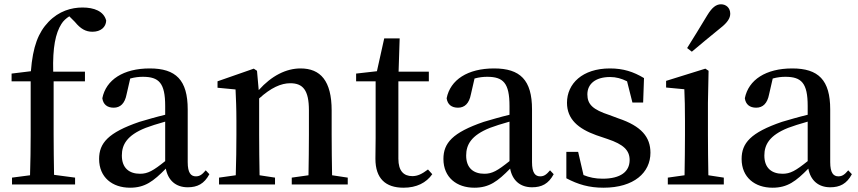

<svg xmlns="http://www.w3.org/2000/svg" viewBox="-20 -860 3998 895"><path d="M34 -517V-481H123V-232C123 -169 122 -106 120 -43L36 -32V0H330V-32L232 -45C231 -107 230 -170 230 -232V-481H376V-526H228C225 -640 239 -705 266 -748C275 -763 289 -775 303 -784L329 -758C356 -725 380 -712 411 -712C450 -712 474 -734 475 -764C464 -808 418 -825 365 -825C313 -825 255 -809 206 -758C159 -709 133 -644 124 -528Z M750 -109C694 -64 669 -50 633 -50C583 -50 548 -76 548 -135C548 -185 571 -229 659 -264C680 -272 714 -283 750 -293ZM939 -66C922 -46 911 -38 893 -38C870 -38 855 -54 855 -104V-350C855 -487 800 -541 678 -541C555 -541 474 -488 457 -402C461 -373 480 -358 510 -358C541 -358 562 -378 570 -420L587 -494C609 -500 628 -502 646 -502C721 -502 750 -473 750 -366V-325C708 -315 664 -302 630 -292C484 -242 442 -193 442 -119C442 -33 504 15 586 15C656 15 695 -15 753 -74C763 -20 799 13 855 13C900 13 932 -3 956 -48Z M1528 -43C1527 -99 1526 -177 1526 -232V-345C1526 -483 1474 -541 1381 -541C1314 -541 1246 -507 1186 -440L1178 -530L1163 -540L994 -481V-451L1078 -443C1080 -397 1082 -359 1082 -296V-232C1082 -180 1081 -100 1079 -43L1001 -32V0H1262V-32L1190 -43C1189 -99 1188 -179 1188 -232V-401C1243 -451 1290 -472 1333 -472C1392 -472 1420 -440 1420 -346V-232C1420 -177 1419 -99 1418 -43L1340 -32V0H1601V-32Z M1975 -70C1947 -49 1927 -39 1902 -39C1862 -39 1837 -63 1837 -120V-481H1979V-526H1838L1843 -681H1771L1737 -528L1640 -517V-481H1731V-217C1731 -176 1730 -150 1730 -120C1730 -28 1777 15 1861 15C1922 15 1967 -8 1995 -48Z M2355 -109C2299 -64 2274 -50 2238 -50C2188 -50 2153 -76 2153 -135C2153 -185 2176 -229 2264 -264C2285 -272 2319 -283 2355 -293ZM2544 -66C2527 -46 2516 -38 2498 -38C2475 -38 2460 -54 2460 -104V-350C2460 -487 2405 -541 2283 -541C2160 -541 2079 -488 2062 -402C2066 -373 2085 -358 2115 -358C2146 -358 2167 -378 2175 -420L2192 -494C2214 -500 2233 -502 2251 -502C2326 -502 2355 -473 2355 -366V-325C2313 -315 2269 -302 2235 -292C2089 -242 2047 -193 2047 -119C2047 -33 2109 15 2191 15C2261 15 2300 -15 2358 -74C2368 -20 2404 13 2460 13C2505 13 2537 -3 2561 -48Z M2820 -324C2744 -349 2718 -373 2718 -420C2718 -469 2756 -501 2824 -501C2852 -501 2877 -494 2903 -481L2928 -382H2978L2982 -496C2932 -526 2885 -541 2823 -541C2695 -541 2623 -470 2623 -381C2623 -304 2676 -260 2759 -230L2812 -212C2887 -187 2915 -159 2915 -114C2915 -60 2873 -27 2789 -27C2755 -27 2727 -33 2700 -44L2675 -152H2620V-29C2675 0 2726 15 2793 15C2936 15 3012 -56 3012 -148C3012 -221 2970 -272 2863 -308Z M3280 -381 3283 -530 3268 -540 3085 -483V-452L3170 -444C3172 -398 3173 -359 3173 -296V-232C3173 -180 3172 -100 3171 -43L3093 -32V0H3354V-32L3282 -43C3281 -99 3280 -179 3280 -232ZM3205 -619C3247 -654 3287 -688 3338 -729C3373 -756 3384 -777 3384 -796C3384 -824 3364 -840 3341 -840C3318 -840 3299 -825 3277 -789C3242 -730 3212 -683 3183 -636Z M3745 -109C3689 -64 3664 -50 3628 -50C3578 -50 3543 -76 3543 -135C3543 -185 3566 -229 3654 -264C3675 -272 3709 -283 3745 -293ZM3934 -66C3917 -46 3906 -38 3888 -38C3865 -38 3850 -54 3850 -104V-350C3850 -487 3795 -541 3673 -541C3550 -541 3469 -488 3452 -402C3456 -373 3475 -358 3505 -358C3536 -358 3557 -378 3565 -420L3582 -494C3604 -500 3623 -502 3641 -502C3716 -502 3745 -473 3745 -366V-325C3703 -315 3659 -302 3625 -292C3479 -242 3437 -193 3437 -119C3437 -33 3499 15 3581 15C3651 15 3690 -15 3748 -74C3758 -20 3794 13 3850 13C3895 13 3927 -3 3951 -48Z"/></svg>

Font: Source Han Serif CN SemiBold
Style: Regular
Weight: 600
Designer: Ryoko NISHIZUKA 西塚涼子 (kana & ideographs); Frank Grießhammer (Latin, Greek & Cyrillic); Wenlong ZHANG 张文龙 (bopomofo); San
Foundry: Adobe Systems Incorporated
Version: Version 1.000;PS 1;hotconv 16.6.53;makeotf.lib2.5.65590